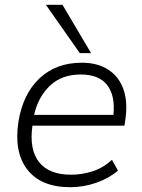

<svg xmlns="http://www.w3.org/2000/svg" viewBox="-20 -771 590 799"><path d="M272 8Q151 8 94 -65Q37 -138 57 -266Q76 -381 145 -445.5Q214 -510 320 -510Q387 -510 431.5 -480.5Q476 -451 494 -398.5Q512 -346 502 -276L498 -248H115Q101 -149 142.5 -96.5Q184 -44 276 -44Q321 -44 365 -58Q409 -72 446 -106L471 -61Q432 -28 379.5 -10Q327 8 272 8ZM316 -461Q236 -461 187 -413.5Q138 -366 122 -293H452Q460 -373 426 -417Q392 -461 316 -461ZM312 -550 171 -751H240L359 -550Z"/></svg>

Font: Mulish Light
Style: Italic
Weight: 300
Italic angle: -9°
Designer: Vernon Adams
Foundry: Vernon Adams
Version: Version 3.603; ttfautohint (v1.8.3)